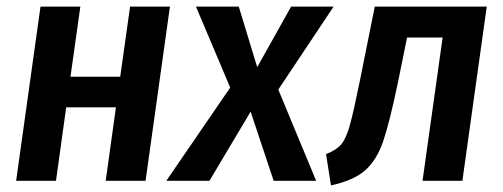

<svg xmlns="http://www.w3.org/2000/svg" viewBox="-20 -549 1527 583"><path d="M332 -223H181L150 0H29L103 -529H224L194 -316H345L375 -529H496L422 0H301Z M825 -277 940 0H811L741 -210L616 0H485L679 -283L575 -529H705L761 -345L864 -529H993Z M1384 0H1263L1324 -435H1216L1189 -302Q1163 -177 1143.5 -120Q1124 -63 1089 -32Q1054 -1 985 14L970 -81Q1001 -93 1016 -110.5Q1031 -128 1042.5 -169.5Q1054 -211 1074 -310L1118 -529H1458Z"/></svg>

Font: Fira Sans Condensed Medium
Style: Italic
Weight: 500
Width: 3
Italic angle: -8°
Designer: bBox Type GmbH & Carrois Corporate GbR & Edenspiekermann AG
Foundry: bBox Type GmbH & Carrois Corporate GbR & Edenspiekermann AG
Version: Version 4.301